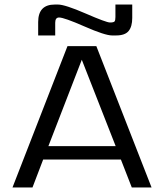

<svg xmlns="http://www.w3.org/2000/svg" viewBox="-20 -825 722 845"><path d="M223 -725V-669H148V-728Q148 -805 221 -805H235Q266 -805 357 -765.5Q448 -726 464 -726Q480 -726 484 -730.5Q488 -735 488 -750V-805H562V-746Q562 -708 546 -688.5Q530 -669 491 -669H473Q442 -669 352 -708.5Q262 -748 240 -748Q223 -748 223 -725ZM193 -182H489L340 -562ZM560 0 512 -123H170L123 0H35L277 -622H404L647 0Z"/></svg>

Font: Sarpanch
Style: Regular
Weight: 400
Designer: Manushi Parikh (Devanagari and Latin), Jyotish Sonowal (Devanagari)
Foundry: Indian Type Foundry
Version: Version 2.004;PS 1.0;hotconv 1.0.78;makeotf.lib2.5.61930; tt